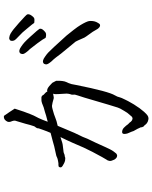

<svg xmlns="http://www.w3.org/2000/svg" viewBox="88 -872 823 1040"><g transform="rotate(-90 500.0 -352.5)"><path d="M862 -621Q843 -645 828 -658Q815 -670 807.5 -678Q800 -686 799 -692Q797 -699 799 -706Q801 -711 806 -713Q811 -716 818 -714Q827 -713 838 -707Q851 -699 861 -691Q876 -679 895 -662Q940 -622 941.5 -617Q943 -612 941.5 -606Q940 -600 934 -592Q928 -584 923 -580.5Q918 -577 908 -578Q894 -578 894 -581Q894 -583 862 -621ZM785 -562Q758 -597 754 -602Q741 -615 735 -624Q729 -632 727 -639Q726 -645 729 -652Q731 -657 737 -659Q742 -661 749 -659Q757 -657 768 -649Q780 -641 790 -632Q804 -619 821 -600Q861 -556 863 -551Q865 -546 863 -540Q861 -534 854 -527Q847 -520 842 -517Q837 -514 825.5 -515Q814 -516 813 -520Q810 -528 785 -562ZM261 -432Q244 -426 236 -425Q225 -423 212 -422Q190 -420 189 -418Q181 -414 176 -414Q171 -414 168 -412Q165 -411 163 -411Q159 -411 150 -412Q141 -414 134 -418Q126 -422 120 -426Q113 -431 113 -435Q112 -442 118 -447Q118 -447 126 -448H135Q142 -449 147 -450Q153 -451 158.5 -452.5Q164 -454 168 -456Q173 -459 178 -460Q236 -472 256 -479Q261 -481 298 -490L300 -491Q305 -501 308 -510Q315 -531 318 -537Q326 -559 325 -560Q324 -562 326 -565Q328 -569 329 -570Q331 -573 332 -574Q335 -577 335 -579L336 -581Q343 -601 349 -626Q356 -652 363 -673Q367 -683 366 -689Q364 -698 363 -701Q360 -705 361 -705Q361 -708 360 -708Q359 -709 359 -711Q360 -714 359 -717Q359 -718 360 -723Q364 -733 372 -739Q381 -745 392 -743Q403 -727 412 -714Q421 -699 431 -685Q413 -628 402 -602Q393 -579 387 -569Q382 -561 371 -535Q368 -528 360 -506L394 -515L413 -521Q438 -528 438 -528Q450 -533 461 -537Q475 -541 477 -540Q481 -540 484 -540Q499 -542 504 -532Q505 -528 514 -521Q521 -515 524 -508Q531 -511 539 -507Q552 -501 571 -481L582 -460Q583 -422 575 -405Q569 -394 564 -377Q561 -364 559 -351Q524 -176 503 -142Q495 -129 492 -115Q491 -109 480 -87Q472 -70 463 -55Q454 -38 443 -23Q434 -8 425 2Q414 17 402 28Q387 43 371 39Q365 38 361 36Q353 32 352 31Q351 29 348 27Q345 25 343 22Q342 19 340 18Q335 15 335 14Q331 7 330 4Q331 0 329 -4Q328 -6 326 -10Q323 -18 317 -28Q308 -42 306 -52Q302 -63 297 -73Q294 -82 294 -91Q294 -104 306 -103Q319 -102 328 -93Q341 -80 345 -73Q347 -70 349 -68.5Q351 -67 354 -64L361 -55Q367 -48 376 -47Q379 -46 381 -47Q384 -48 387 -50Q388 -51 389 -52Q390 -54 391 -55Q394 -58 395 -59Q410 -75 419 -92Q434 -116 437 -127Q440 -134 491 -308Q496 -325 502 -342Q507 -358 507 -359Q506 -374 507 -377Q514 -395 512 -413Q511 -430 510 -447Q508 -467 512 -477Q510 -476 507 -476Q491 -472 485 -474Q462 -481 446 -483Q439 -483 425 -479Q414 -475 401 -472Q391 -469 382 -465Q366 -458 338 -452L300 -362L278 -316L268 -291Q266 -287 246 -245Q228 -205 222 -192Q212 -171 211 -169Q205 -157 199 -149Q191 -138 188 -135Q183 -131 178 -130Q171 -130 166 -133Q158 -139 155 -145Q151 -153 149 -160Q147 -167 148 -172Q150 -183 155 -188Q157 -190 169 -212Q192 -254 197 -264Q219 -308 220 -311Q223 -319 246 -371Q262 -407 277 -437Q268 -435 261 -432ZM794 -355Q729 -433 729 -434Q703 -469 698 -474Q685 -487 679 -496Q673 -504 671 -511Q670 -517 673 -524Q675 -529 681 -531Q686 -533 693 -531Q701 -529 712 -521Q724 -513 734 -504Q747 -491 765 -472Q815 -418 827 -404Q865 -357 873 -345Q896 -311 904 -288Q908 -274 904 -254Q902 -244 895 -233Q890 -224 886 -223Q879 -221 871.5 -226.5Q864 -232 858 -244Q845 -267 841 -271Q817 -304 816 -307Q796 -353 794 -355Z"/></g></svg>

Font: ToneOZ-Pinyin-Tsuipita-TC
Style: Regular
Weight: 400
Designer: ÂÆ£ÂøóÂáåJeffrey Xuan(jeffreyx@gmail.com, ToneOZ.com) ÈòøÂù§(cjkFonts)
Foundry: ToneOZ
Version: Version 0.24071